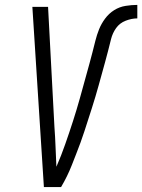

<svg xmlns="http://www.w3.org/2000/svg" viewBox="-20 -763 580 783"><path d="M159 0 112 -735H176L202 -245Q205 -205 206.5 -164.5Q208 -124 210 -83Q220 -106 229 -129Q238 -152 246 -175Q254 -198 262 -221.5Q270 -245 277.5 -268.5Q285 -292 292 -315Q299 -338 305.5 -361.5Q312 -385 318.5 -408.5Q325 -432 331.5 -455.5Q338 -479 344.5 -502.5Q351 -526 357 -549.5Q363 -573 369 -597Q375 -621 384 -643.5Q393 -666 408.5 -687Q424 -708 445.5 -721.5Q467 -735 492 -739Q517 -743 540 -743V-688Q517 -688 492.5 -678.5Q468 -669 453.5 -648.5Q439 -628 433 -604Q427 -580 421 -556.5Q415 -533 408.5 -509.5Q402 -486 395.5 -462.5Q389 -439 382.5 -415.5Q376 -392 369 -368.5Q362 -345 354.5 -321.5Q347 -298 339.5 -275Q332 -252 324.5 -228.5Q317 -205 308.5 -182Q300 -159 291 -136Q282 -113 273 -90Q264 -67 253 -44.5Q242 -22 229 0Z"/></svg>

Font: Iosevka Light Oblique
Style: Regular
Weight: 300
Italic angle: -9°
Monospace: yes
Designer: Belleve Invis
Foundry: Belleve Invis
Version: Version 32.5.0; ttfautohint (v1.8.4)